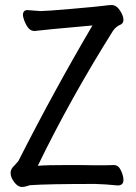

<svg xmlns="http://www.w3.org/2000/svg" viewBox="-20 -729 540 762"><path d="M67 13Q51 13 36.5 -6Q22 -25 22 -43Q22 -59 39 -74L53 -90Q194 -368 347 -628Q146 -610 117 -606Q102 -606 92.5 -618Q83 -630 77 -645.5Q71 -661 71 -671Q72 -689 89 -689L141 -685Q162 -685 266 -694Q370 -703 390.5 -706Q411 -709 423 -709Q442 -709 456 -687.5Q470 -666 470 -650Q470 -638 460 -632Q440 -624 428 -606Q259 -337 130 -71Q161 -74 248 -74Q321 -74 356 -73Q418 -73 432 -74Q450 -74 460 -52.5Q470 -31 470 -15Q470 7 447 7Q398 2 357 1Q169 1 99 6Q79 13 67 13Z"/></svg>

Font: LXGW WenKai Mono TC
Style: Bold
Weight: 700
Designer: LXGW / Fontworks Inc.
Foundry: LXGW / Fontworks Inc.
Version: Version 1.330